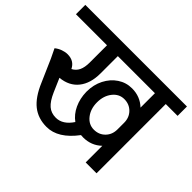

<svg xmlns="http://www.w3.org/2000/svg" viewBox="-173 -862 1102 1102"><g transform="rotate(45 377.5 -311.5)"><path d="M790 -562H694V0H606V-135Q560 -91 494 -91Q482 -91 476 -92Q396 15 303 15Q234 15 186 -23Q138 -61 103 -144L43 -281L16 -337Q33 -351 54 -358.5Q75 -366 94 -366Q147 -366 169 -321Q194 -334 205.5 -358.5Q217 -383 217 -422V-562H-35V-638H790ZM400 -122Q364 -148 343.5 -192Q323 -236 322 -289V-290V-291Q322 -347 345 -392Q368 -437 407 -463Q446 -489 494 -489Q560 -489 606 -445V-562H305V-422Q305 -341 266.5 -292.5Q228 -244 156 -237L192 -154Q214 -104 239.5 -82Q265 -60 303 -60Q359 -60 400 -122ZM601 -263V-317Q601 -359 574 -386.5Q547 -414 506 -414Q464 -414 436 -378.5Q408 -343 408 -290Q408 -237 436 -201.5Q464 -166 506 -166Q547 -166 574 -193.5Q601 -221 601 -263Z"/></g></svg>

Font: Akshar
Style: Regular
Weight: 400
Designer: Tall Chai
Foundry: Tall Chai
Version: Version 1.000